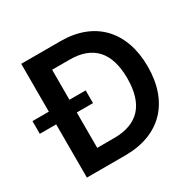

<svg xmlns="http://www.w3.org/2000/svg" viewBox="-191 -895 1074 1063"><g transform="rotate(-30 345.5 -363.5)"><path d="M318.2 0C539.8 0 671.2 -137.1 671.2 -364.3C671.2 -590.9 539.8 -727.3 323.2 -727.3H71.7V-421.5H-33V-340.2H71.7V0ZM203.5 -114V-340.2H307.2V-421.5H203.5V-613.3H315.7C463.4 -613.3 540.5 -530.9 540.5 -364.3C540.5 -197.1 463.4 -114 311.8 -114Z"/></g></svg>

Font: Margiela Sans Semi Bold
Style: Regular
Weight: 600
Designer: Stefan Endress, Andreas Faust
Version: Version 1.100;FEAKit 1.0